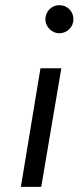

<svg xmlns="http://www.w3.org/2000/svg" viewBox="-20 -725 305 745"><path d="M156 -650C156 -621 181 -596 210 -596C241 -596 265 -621 265 -650C265 -681 241 -705 210 -705C181 -705 156 -681 156 -650ZM137 -460 61 0H140L218 -460Z"/></svg>

Font: Jost
Style: Italic
Weight: 400
Italic angle: -5°
Version: Version 3.710